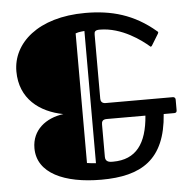

<svg xmlns="http://www.w3.org/2000/svg" viewBox="-51 -757 826 816"><g transform="rotate(-5 361.5 -349.0)"><path d="M212 -285C137 -275 77 -229 77 -151C77 -44 192 7 349 7C520 7 623 -54 637 -248H682C690 -248 693 -252 693 -259V-305C693 -312 688 -316 682 -316H395C379 -316 374 -326 374 -336V-610C374 -622 377 -629 397 -629C492 -629 574 -566 604 -540C604 -539 606 -538 607 -538C609 -538 610 -539 612 -541L642 -590C643 -592 644 -594 644 -595C644 -598 642 -600 640 -601C549 -679 453 -705 342 -705C140 -705 29 -603 29 -483C29 -366 112 -304 212 -285ZM372 -226C372 -238 375 -248 394 -248H559C550 -130 504 -65 405 -65C395 -65 372 -64 372 -88ZM332 -65C326 -65 305 -67 294 -69V-622C309 -628 328 -628 332 -629Z"/></g></svg>

Font: Fascinate Inline
Style: Regular
Weight: 900
Designer: Astigmatic (AOETI)
Foundry: Astigmatic (AOETI)
Version: Version 1.000